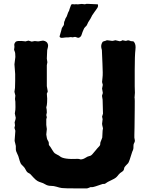

<svg xmlns="http://www.w3.org/2000/svg" viewBox="-20 -999 801 1025"><path d="M696.8 -772.9Q706.1 -760.3 703.1 -735.4Q699.2 -702.1 699.2 -625V-537.6L700.2 -503.9L698.2 -477.1Q700.2 -476.1 699.2 -410.2Q698.2 -343.8 698.2 -320.3Q698.2 -296.9 697.3 -279.3Q696.3 -261.7 699.2 -253.4Q701.7 -244.6 696.3 -235.8Q691.4 -226.6 692.4 -214.8Q693.4 -203.1 686 -189Q669.4 -133.8 664.1 -127.9Q659.2 -122.1 651.4 -114.7Q643.6 -107.4 642.6 -99.6Q641.6 -91.8 638.2 -87.9Q634.8 -84 627 -79.1Q619.1 -74.2 617.2 -70.8Q614.3 -68.8 609.4 -62Q604.5 -55.7 598.6 -50.8Q593.3 -45.9 572.3 -36.1Q551.3 -26.4 545.9 -21.5Q540.5 -17.1 536.6 -17.1Q532.7 -17.1 528.8 -17.1Q480.5 0 473.1 0H462.9Q455.1 3.9 444.8 6.8H393.1Q324.2 6.8 310.5 4.9Q296.9 2.9 282.2 -2Q267.1 -6.8 251 -6.8Q234.9 -6.8 222.2 -14.6Q209 -22.5 199.2 -24.9Q189 -27.8 180.2 -32.7Q171.4 -37.6 158.2 -51.8Q145 -65.9 142.6 -68.8Q140.1 -71.8 131.8 -75.7Q123.5 -79.6 117.7 -91.8Q112.3 -104 102.5 -112.8Q92.8 -121.6 90.3 -127Q87.9 -132.8 85.4 -139.6Q83 -146.5 81.1 -154.3Q79.1 -162.1 77.6 -166Q76.2 -170.9 72.3 -177.7Q68.4 -185.5 66.4 -191.4Q64 -197.8 64.5 -207.5Q64.9 -216.8 64.5 -219.7Q63.5 -225.1 61 -234.9Q58.1 -244.6 58.1 -249L62 -300.8L57.1 -316.4L60.1 -329.1L58.1 -346.2Q64 -363.8 64 -370.1L59.1 -393.1L62 -413.1Q63 -419.9 62 -456.1L60.1 -470.7L62 -488.8L57.1 -508.8L60.1 -529.8Q61 -543 61 -566.9V-604L57.1 -655.8L62 -694.8Q62 -717.3 58.6 -724.1Q55.2 -731 55.2 -732.9L57.1 -749L56.2 -759.8Q56.2 -768.1 64.9 -776.9Q74.7 -781.7 94.2 -780.3Q114.3 -778.8 115.2 -777.8L131.8 -782.2L149.4 -776.9L165 -779.8Q168 -779.8 171.9 -779.3Q175.8 -778.8 179.7 -778.3Q183.6 -777.8 187 -778.3Q189.9 -778.8 197.3 -780.3Q204.6 -781.7 210 -782.2Q232.9 -779.3 236.8 -758.8Q237.8 -752 231.9 -731Q230 -689.9 230 -686L232.9 -667L230 -650.9V-539.1L234.9 -511.2Q234.9 -508.8 230 -499L231.9 -473.1Q231.9 -449.7 230 -438L227.1 -425.8Q230 -414.1 230 -397.9L227.1 -384.8L230 -373L227.1 -362.8V-332L230 -310.1L227.1 -280.8Q229.5 -257.3 235.4 -249Q241.2 -240.7 240.7 -234.4Q240.2 -228 241.2 -225.6Q242.2 -223.1 244.1 -220.7Q246.1 -218.3 249 -214.8Q252 -211.4 259.8 -197.3Q268.1 -183.6 272.5 -180.7Q277.3 -177.7 284.2 -173.8Q294.9 -168.9 299.8 -164.6Q319.3 -147 396 -150.9Q402.8 -150.9 410.2 -147.9Q423.3 -148.4 434.1 -155.3Q449.2 -165 457.5 -166Q465.8 -167 474.1 -176.8Q481.9 -186 484.4 -189Q486.3 -191.4 492.2 -198.2Q498 -205.1 499 -206.5Q500 -208 505.9 -213.9Q511.7 -219.7 513.7 -223.6Q515.6 -227.5 515.1 -231.9Q515.1 -236.3 516.1 -239.3Q517.1 -242.2 521 -251.5Q524.9 -260.7 525.9 -264.6Q526.9 -268.6 527.8 -301.8L529.8 -314Q524.9 -333.5 524.9 -337.9L527.8 -362.8L524.9 -376.5L529.8 -392.1Q529.8 -413.1 527.8 -466.8L524.9 -484.9Q523.9 -488.3 526.4 -494.1Q528.8 -500 528.8 -503.9L524.9 -526.4L528.8 -545.9L524.9 -561Q524.9 -568.8 527.3 -585.9Q529.8 -602.5 526.9 -660.2Q523.9 -717.8 523.9 -731.9L521 -743.2Q518.1 -759.3 525.9 -772Q527.8 -777.8 536.1 -779.3Q544.4 -780.8 547.4 -783.2Q549.8 -785.2 564 -782.7Q578.1 -780.3 582 -780.8L596.2 -784.2L619.1 -778.8Q626.5 -778.8 633.8 -784.2L649.9 -780.8Q651.9 -780.3 654.3 -781.2Q657.2 -782.2 659.2 -782.7Q661.1 -783.2 663.1 -783.7Q665 -784.2 668 -783.2Q670.9 -782.2 673.8 -781.2Q677.7 -778.8 686 -778.8Q694.8 -778.8 696.8 -772.9ZM457 -978 498 -976.1H501Q502.9 -976.1 503.4 -970.2Q503.9 -964.4 500.5 -958Q497.1 -951.7 492.2 -945.8Q487.3 -939.9 484.4 -935.1Q481.4 -929.7 476.1 -922.9Q470.7 -916 468.8 -910.6Q466.8 -905.3 462.4 -898.4Q458 -891.6 455.6 -887.7Q453.1 -883.8 450.7 -879.9Q448.2 -876 445.3 -868.2Q442.4 -860.4 435.5 -855.5Q429.2 -850.1 425.8 -840.3Q421.9 -830.1 420.4 -827.6Q418.9 -825.2 416 -814.5Q413.1 -803.7 403.8 -798.8Q398.9 -796.9 397 -796.9L382.8 -801.8Q379.9 -802.7 373.5 -800.8Q367.2 -798.8 363.3 -800.3Q359.4 -801.8 351.6 -800.3Q343.8 -798.8 337.9 -799.3Q332 -799.8 316.4 -797.4Q300.8 -794.9 297.9 -804.2L308.1 -839.8Q308.1 -848.6 320.3 -864.7Q321.8 -867.2 321.8 -875Q322.3 -882.8 324.2 -885.7Q326.2 -888.7 328.1 -896Q330.1 -902.8 333 -905.8Q335.9 -908.7 339.8 -921.4Q343.8 -934.1 346.7 -938Q349.6 -941.9 350.1 -946.8Q351.1 -952.1 352.5 -954.1Q354 -956.1 356 -963.4Q357.9 -970.7 360.8 -974.1Q362.3 -978 370.1 -976.6Q377.9 -975.1 381.8 -976.1Q385.7 -977.1 390.6 -976.1Q395.5 -975.1 402.3 -976.6Q409.7 -978 417 -978L433.1 -976.1Q434.1 -976.1 438 -977.5Q441.4 -979 446.3 -978.5Q451.2 -978 457 -978Z"/></svg>

Font: AntiqueNobleBold
Style: Bold
Weight: 700
Version: Version 001.000